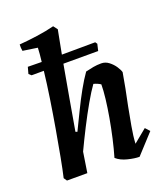

<svg xmlns="http://www.w3.org/2000/svg" viewBox="-133 -807 798 913"><g transform="rotate(-20 265.5 -350.0)"><path d="M416 12Q392 12 357.5 3.5Q323 -5 302 -24Q314 -65 325 -113.5Q336 -162 344.5 -210.5Q353 -259 358 -301.5Q363 -344 363 -374Q348 -384 328 -389Q307 -360 279.5 -312Q252 -264 224 -209Q196 -154 172 -103L156 0H53L42 -16Q51 -54 62.5 -115.5Q74 -177 86.5 -249Q99 -321 110 -393.5Q121 -466 128 -528H66L54 -539L63 -572Q88 -571 133 -571Q138 -614 139 -641L65 -652Q62 -667 63 -685Q103 -688 153.5 -695Q204 -702 242 -712L258 -691Q247 -632 235 -571Q277 -571 320.5 -571.5Q364 -572 404 -572L411 -562L403 -528H227Q212 -444 197.5 -362Q183 -280 170 -204L179 -201Q201 -246 224 -293.5Q247 -341 270.5 -383Q294 -425 316 -456Q336 -461 355.5 -464.5Q375 -468 396 -468Q417 -468 434.5 -454.5Q452 -441 463.5 -423.5Q475 -406 478 -394Q472 -358 464 -316.5Q456 -275 447 -233Q438 -185 429.5 -138.5Q421 -92 419 -53L486 -108L506 -86Z"/></g></svg>

Font: Labrada SemiBold
Style: Italic
Weight: 600
Italic angle: -7°
Designer: Mercedes Jáuregui
Foundry: Omnibus-Type Team
Version: Version 1.000; ttfautohint (v1.8.4.7-5d5b)